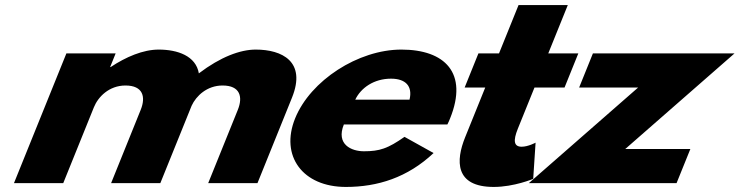

<svg xmlns="http://www.w3.org/2000/svg" viewBox="-20 -724 2924 759"><path d="M35.2 0H230L351.2 -300C367.7 -341 411.2 -386 476.1 -386C545.4 -386 556.9 -341 536.3 -290L419.2 0H613.8L737.5 -306C755.4 -345 798.4 -386 860 -386C929.3 -386 940.8 -341 920.2 -290L803 0H997.8L1134.3 -338C1192.1 -481 1094.5 -528 991.1 -528C929.5 -528 851.8 -499 766.1 -434C754.4 -503 682 -528 607.2 -528C545.6 -528 477.8 -499 417.6 -459H415.4L437.2 -513H242.5Z M1748.5 -232C1752 -238 1756.5 -249 1759.3 -256C1832 -436 1738.3 -528 1566.7 -528C1396.2 -528 1207.2 -406 1146.6 -256C1086.4 -107 1176.8 15 1347.3 15C1472.7 15 1591 -22 1694 -119L1579.1 -183C1513.2 -137 1481.3 -126 1418.6 -126C1369.1 -126 1307.4 -153 1339.3 -232ZM1384.4 -330C1406.7 -377 1458.6 -413 1525.7 -413C1582.9 -413 1611.9 -384 1598.9 -330Z M1952.7 -513H1871.3L1816.8 -378H1898.2L1818.6 -181C1781.8 -90 1776.8 15 1931.9 15C2012.2 15 2087.8 -17 2087.8 -17L2097.2 -160C2097.2 -160 2067.6 -144 2042.3 -144C2011.5 -144 2007.6 -167 2027 -215L2092.9 -378H2211.7L2266.2 -513H2147.4L2224.6 -704H2029.9Z M2883.8 -513H2323.9L2269.4 -378H2502.6L2070.5 0H2654.5L2709.1 -135H2451.7Z"/></svg>

Font: Hussar
Style: BdWideOblFour
Weight: 700
Foundry: Cannot Into Space Fonts
Version: Version 2.00